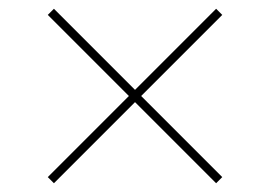

<svg xmlns="http://www.w3.org/2000/svg" viewBox="-20 -559 616 438"><path d="M103 -141 288 -326 473 -141 487 -155 302 -340 487 -525 473 -539 288 -354 103 -539 89 -525 274 -340 89 -155Z"/></svg>

Font: Iosevka Sparkle Thin
Style: Regular
Weight: 100
Designer: Belleve Invis
Foundry: Belleve Invis
Version: Version 4.5.0; ttfautohint (v1.8.3)